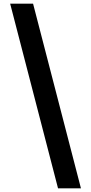

<svg xmlns="http://www.w3.org/2000/svg" viewBox="-20 -853 493 1039"><path d="M35 -833H159L418 166H294Z"/></svg>

Font: Noto Sans Gurmukhi UI SemiCondensed
Style: Bold
Weight: 700
Width: 4
Designer: Jelle Bosma - Monotype Design Team
Foundry: Monotype Imaging Inc.
Version: Version 2.004; ttfautohint (v1.8.4.7-5d5b)